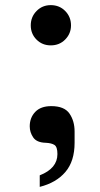

<svg xmlns="http://www.w3.org/2000/svg" viewBox="-20 -547 392 749"><path d="M100 -448Q100 -481 122.5 -504Q145 -527 178 -527Q212 -527 234.5 -504Q257 -481 257 -448Q257 -416 234.5 -393Q212 -370 178 -370Q145 -370 122.5 -392.5Q100 -415 100 -448ZM135 137Q204 110 204 54Q204 26 192.5 18.5Q181 11 158 10Q123 9 109.5 -11Q96 -31 96 -54Q96 -88 117.5 -110.5Q139 -133 180 -133Q231 -133 251 -104Q271 -75 271 -34V10Q271 82 235 124Q199 166 135 182Z"/></svg>

Font: Be Vietnam
Style: Bold
Weight: 700
Designer: Gabriel Lam
Foundry: TypeRant
Version: Version 4.000